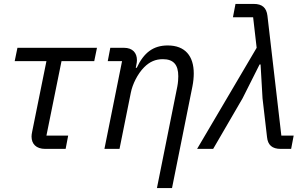

<svg xmlns="http://www.w3.org/2000/svg" viewBox="-20 -760 1561 980"><path d="M315 0 328 -68H217L294 -448H461L475 -516H69L55 -448H217L144 -87C142 -77 141 -70 141 -63C141 -26 164 0 211 0Z M590 0 648 -288C656 -329 682 -383 716 -417C744 -445 774 -458 811 -458C866 -458 890 -429 890 -371C890 -359 889 -338 885 -318L781 200H858L962 -318C967 -343 969 -366 969 -385C969 -474 925 -528 836 -528C762 -528 714 -491 678 -414H673L675 -424C678 -438 679 -446 679 -453C679 -490 657 -516 613 -516H543L530 -448H603L513 0Z M1290 -516 986 0H1068L1218 -258L1305 -431H1310L1320 -258L1343 -60C1347 -20 1369 0 1413 0H1466L1479 -68H1416L1345 -680C1340 -720 1319 -740 1275 -740H1182L1169 -672H1272Z"/></svg>

Font: Braiins Sans
Style: Italic
Weight: 400
Italic angle: -11.31°
Designer: Mike Abbink, Paul van der Laan, Pieter van Rosmalen, Jiri Chlebus, Lubos Buracinsky
Foundry: Bold Monday, Sudetype
Version: Version 1.000;hotconv 1.0.109;makeotfexe 2.5.65596